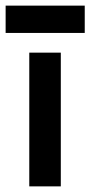

<svg xmlns="http://www.w3.org/2000/svg" viewBox="-35 -662 321 682"><path d="M-15 -642V-545H266V-642ZM69 -475V0H181V-475Z"/></svg>

Font: Mint Spirit
Style: Bold
Weight: 700
Designer: HARENDAL Hirwen
Foundry: Arkandis Digital Foundry.
Version: Version 1.004;FFEdit